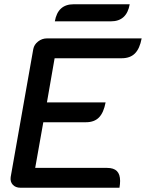

<svg xmlns="http://www.w3.org/2000/svg" viewBox="-20 -880 684 900"><path d="M136 -650Q140 -671 158.5 -685.5Q177 -700 200 -700H644Q635 -652 612.5 -629.5Q590 -607 551 -607H236L200 -400H475Q466 -352 444 -329.5Q422 -307 383 -307H183L145 -93H482Q513 -93 528 -78Q543 -63 543 -32Q543 -18 540 0H76Q53 0 40 -14Q27 -28 30 -50ZM325 -860H588Q574 -780 500 -780H237Q251 -860 325 -860Z"/></svg>

Font: K2D Medium
Style: Italic
Weight: 500
Italic angle: -10°
Designer: Katatrad Aksorn Co.,Ltd.
Foundry: Cadson Demak Co.,Ltd.
Version: Version 1.000; ttfautohint (v1.6)